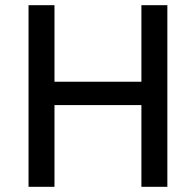

<svg xmlns="http://www.w3.org/2000/svg" viewBox="-20 -720 755 740"><path d="M190 -315V0H90V-700H190V-405H525V-700H625V0H525V-315Z"/></svg>

Font: Quantico
Style: Regular
Weight: 400
Designer: Matt Desmond
Foundry: MADtype
Version: Version 2.002